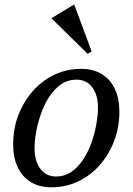

<svg xmlns="http://www.w3.org/2000/svg" viewBox="-20 -785 564 817"><path d="M198 12Q148 12 111.5 -10Q75 -32 55.5 -73Q36 -114 36 -170Q36 -238 58.5 -296Q81 -354 120.5 -398.5Q160 -443 212.5 -467.5Q265 -492 326 -492Q376 -492 412.5 -470Q449 -448 468.5 -407Q488 -366 488 -310Q488 -243 465.5 -184.5Q443 -126 403.5 -81.5Q364 -37 311.5 -12.5Q259 12 198 12ZM218 -34Q256 -34 285 -54.5Q314 -75 335.5 -108.5Q357 -142 370.5 -181.5Q384 -221 390.5 -259Q397 -297 397 -325Q397 -381 372.5 -413.5Q348 -446 306 -446Q268 -446 239 -425.5Q210 -405 188.5 -371.5Q167 -338 153.5 -298.5Q140 -259 133.5 -221.5Q127 -184 127 -155Q127 -100 151.5 -67Q176 -34 218 -34ZM353 -556 200 -706V-708L294 -765H296L370 -566Z"/></svg>

Font: Platypi Light Light
Style: Italic
Weight: 300
Italic angle: -13°
Version: Version 1.200